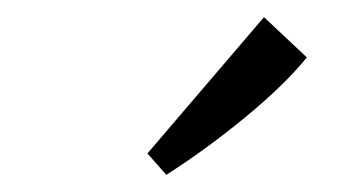

<svg xmlns="http://www.w3.org/2000/svg" viewBox="-20 -663 404 224"><path d="M152 -484 288 -643 338 -596Q312 -564 266.5 -526.5Q221 -489 174 -459Z"/></svg>

Font: Yrsa
Style: Italic
Weight: 400
Italic angle: -7.10001°
Designer: Anna Giedrys (Yrsa+Rasa design), David Brezina (Yrsa art-direction, Rasa art-direction, design)
Foundry: Rosetta Type Foundry
Version: Version 2.004